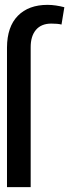

<svg xmlns="http://www.w3.org/2000/svg" viewBox="-20 -771 294 791"><path d="M106.4 0H8.8V-575.2Q9.3 -661.1 53.7 -706.1Q98.1 -751 175.8 -751Q192.9 -751 210.7 -748.3Q228.5 -745.6 245.1 -741.2L233.4 -669.9Q225.6 -671.9 214.8 -672.9Q204.1 -673.8 191.4 -673.8Q149.9 -673.8 127.9 -647.7Q106 -621.6 106.4 -575.2Z"/></svg>

Font: Inter Display V
Style: Regular
Weight: 400
Designer: Rasmus Andersson
Foundry: rsms
Version: Version 3.015;git-src